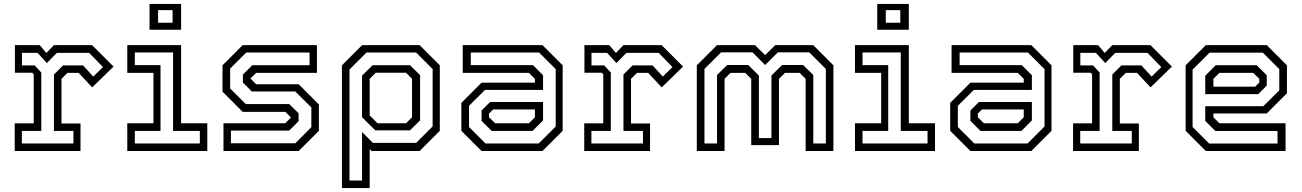

<svg xmlns="http://www.w3.org/2000/svg" viewBox="-20 -770 6637 979"><path d="M55 0V-141H152V-391.5L144.5 -399H56V-540H182.5L216.5 -500L255 -540H449.5L559 -430.5L450 -324.5L381 -398.5H324L293.5 -368V-140.5H390.5V0ZM91.5 -38.5H354.5V-102.5H255V-390L301.5 -436.5H403.5L455.5 -379.5L505 -428L434.5 -500.5H270L219 -448.5L171.5 -500.5H92V-436.5H157L190.5 -400V-102.5H91.5Z M742.5 -618.5V-750H903.5V-618.5ZM786 -654H860V-718.5H786ZM629 0V-141.5H762.5V-398.5H629V-540H903.5V-141.5H1037V0ZM667.5 -38.5H999V-102.5H862.5V-502.5H667.5V-438H798.5V-102.5H667.5Z M1119.5 0V-141.5H1434.5L1465 -172V-169.5L1435.5 -199.5H1217.5L1114.5 -302.5V-437L1217.5 -540H1596V-398.5H1286L1255.5 -368V-371L1286 -340.5H1503L1606 -237.5V-103L1503 0ZM1157.5 -39.5H1486L1567.5 -121.5V-222.5L1485.5 -303.5H1264L1218.5 -349V-389.5L1266.5 -437.5H1558.5V-502H1235.5L1153.5 -420V-319L1233 -239.5H1454.5L1502.5 -192.5V-152L1454.5 -104H1157.5Z M1723.5 189V-437L1826.5 -540H2119.5L2222.5 -437V-103L2119.5 0H1874.5L1865 -10V189ZM1762 150.5H1826V-97L1881.5 -41.5H2102L2186 -125.5V-418L2102 -502H1848.5L1762 -415.5ZM1905 -141.5H2050.5L2081 -172V-368L2050.5 -399H1895.5L1865 -368V-181.5ZM1893.5 -105.5 1826 -172.5V-384.5L1880 -437.5H2070.5L2122 -387V-156.5L2070.5 -105.5Z M2435.5 0 2332.5 -103V-245.5L2435.5 -348.5H2707.5V-368L2677 -398.5H2339.5V-540H2746L2849 -437V-103L2746 0ZM2487 -102.5 2435.5 -153.5V-206.5L2479 -250H2749V-156L2695.5 -102.5ZM2455.5 -38.5H2727L2813.5 -125V-417.5L2729 -502H2380.5V-438H2697.5L2749 -386.5V-311.5H2453L2371.5 -230.5V-122.5ZM2504.5 -141.5H2677L2707.5 -172V-212H2494.5L2473.5 -191V-172Z M2959 0V-141H3056V-391.5L3048.5 -399H2960V-540H3086.5L3120.5 -500L3159 -540H3353.5L3463 -430.5L3354 -324.5L3285 -398.5H3228L3197.5 -368V-140.5H3294.5V0ZM2995.5 -38.5H3258.5V-102.5H3159V-390L3205.5 -436.5H3307.5L3359.5 -379.5L3409 -428L3338.5 -500.5H3174L3123 -448.5L3075.5 -500.5H2996V-436.5H3061L3094.5 -400V-102.5H2995.5Z M3533 0V-437L3636 -540H3829.5L3881.5 -489L3933 -540H4126.5L4229.5 -437V0H4088V-368L4057.5 -398.5H3982.5L3952 -368V-30H3810.5V-368L3780 -398.5H3705L3674.5 -368V0ZM3572 -38.5H3636V-387.5L3688 -438.5H3795L3849.5 -385V-66H3913.5V-385L3968 -438.5H4075L4127 -387.5V-38.5H4191V-418.5L4106.5 -503H3946L3881.5 -438.5L3817 -503H3656.5L3572 -418.5Z M4453 -618.5V-750H4614V-618.5ZM4496.5 -654H4570.5V-718.5H4496.5ZM4339.5 0V-141.5H4473V-398.5H4339.5V-540H4614V-141.5H4747.5V0ZM4378 -38.5H4709.5V-102.5H4573V-502.5H4378V-438H4509V-102.5H4378Z M4928 0 4825 -103V-245.5L4928 -348.5H5200V-368L5169.5 -398.5H4832V-540H5238.5L5341.5 -437V-103L5238.5 0ZM4979.5 -102.5 4928 -153.5V-206.5L4971.5 -250H5241.5V-156L5188 -102.5ZM4948 -38.5H5219.5L5306 -125V-417.5L5221.5 -502H4873V-438H5190L5241.5 -386.5V-311.5H4945.5L4864 -230.5V-122.5ZM4997 -141.5H5169.5L5200 -172V-212H4987L4966 -191V-172Z M5451.5 0V-141H5548.5V-391.5L5541 -399H5452.5V-540H5579L5613 -500L5651.5 -540H5846L5955.5 -430.5L5846.5 -324.5L5777.5 -398.5H5720.5L5690 -368V-140.5H5787V0ZM5488 -38.5H5751V-102.5H5651.5V-390L5698 -436.5H5800L5852 -379.5L5901.5 -428L5831 -500.5H5666.5L5615.5 -448.5L5568 -500.5H5488.5V-436.5H5553.5L5587 -400V-102.5H5488Z M6439 -540 6542 -437V-294.5L6439 -191.5H6167V-172L6197.5 -141.5H6535V0H6128.5L6025.5 -103V-437L6128.5 -540ZM6387.5 -437.5 6439 -386.5V-333.5L6395.5 -290H6125.5V-384L6179 -437.5ZM6419 -501.5H6147.5L6061 -415V-122.5L6145.5 -38H6494V-102H6177L6125.5 -153.5V-228.5H6421.5L6503 -309.5V-417.5ZM6370 -398.5H6197.5L6167 -368V-328H6380L6401 -349V-368Z"/></svg>

Font: Tourney Thin
Style: Regular
Weight: 400
Version: Version 1.015